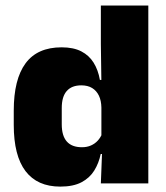

<svg xmlns="http://www.w3.org/2000/svg" viewBox="-20 -680 616 712"><path d="M203.5 12Q118.5 12 74.8 -45.2Q31 -102.5 31 -217V-269.5Q31 -386 74.8 -445.2Q118.5 -504.5 208.5 -504.5Q252.5 -504.5 281.5 -489.5Q310.5 -474.5 327.2 -447.5Q344 -420.5 350.5 -383.5H396L356 -281Q355.5 -307 346.8 -325.2Q338 -343.5 321.8 -353.5Q305.5 -363.5 281.5 -363.5Q246 -363.5 227.5 -342.5Q209 -321.5 209 -279.5V-219Q209 -176.5 227.8 -155.2Q246.5 -134 284 -134Q302.5 -134 317.2 -140.5Q332 -147 342.5 -158.5Q353 -170 359 -185L402.5 -109H353.5Q346.5 -75 329.5 -47.5Q312.5 -20 282 -4Q251.5 12 203.5 12ZM530 0H354L359 -128.5L356 -153V-350V-372.5L354 -517V-659.5H530Z"/></svg>

Font: Anek Devanagari ExtraBold
Style: Regular
Weight: 800
Designer: Kailash Malviya (Devanagari) & Yesha Goshar (Latin)
Foundry: Ek Type
Version: Version 1.003